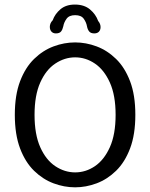

<svg xmlns="http://www.w3.org/2000/svg" viewBox="-20 -811 659 842"><path d="M309.5 10.5Q261.5 10.5 214.8 -7Q168 -24.5 129.5 -62Q91 -99.5 68 -160.2Q45 -221 45 -307.5Q45 -394 68 -454.5Q91 -515 129.5 -552.5Q168 -590 214.8 -607.5Q261.5 -625 309.5 -625Q357 -625 403.8 -607.5Q450.5 -590 489 -552.5Q527.5 -515 550.5 -454.5Q573.5 -394 573.5 -307.5Q573.5 -221 550.5 -160.2Q527.5 -99.5 489 -62Q450.5 -24.5 403.8 -7Q357 10.5 309.5 10.5ZM309.5 -55Q356 -55 396.2 -82.2Q436.5 -109.5 461.8 -165.5Q487 -221.5 487 -307.5Q487 -393 461.8 -449Q436.5 -505 396.2 -532.2Q356 -559.5 309.5 -559.5Q263.5 -559.5 222.5 -532.2Q181.5 -505 156.5 -449Q131.5 -393 131.5 -307.5Q131.5 -221.5 156.5 -165.5Q181.5 -109.5 222.5 -82.2Q263.5 -55 309.5 -55ZM393.5 -664.5Q378 -664.5 371 -673.2Q364 -682 361.5 -695.5Q358.5 -713 347.2 -728.8Q336 -744.5 309.5 -744.5Q283.5 -744.5 272 -728.8Q260.5 -713 257.5 -695.5Q254.5 -681.5 247.8 -673Q241 -664.5 225 -664.5Q213 -664.5 205.8 -672.2Q198.5 -680 198.5 -693.5Q198.5 -700 201.2 -707.5Q204 -715 211 -722Q221 -750 245.2 -770.5Q269.5 -791 308.5 -791Q349 -791 374.5 -769.8Q400 -748.5 410.5 -719Q416 -712.5 418.5 -705.8Q421 -699 421 -692.5Q421 -679.5 413.8 -672Q406.5 -664.5 393.5 -664.5Z"/></svg>

Font: Sono Monospace
Style: Regular
Weight: 400
Designer: Tyler Finck
Foundry: Tyler Finck
Version: Version 2.112